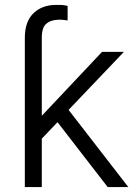

<svg xmlns="http://www.w3.org/2000/svg" viewBox="-20 -759 558 781"><path d="M150 -195V2H81V-605Q81 -671 116 -705Q151 -739 208 -739H231Q247 -737 255 -735V-676Q241 -678 237 -678Q232 -679 222 -679Q188 -679 169 -663Q150 -648 150 -605V-289H151L395 -548H484L259 -312L502 2H418L214 -262Z"/></svg>

Font: Sinter Normal
Style: Regular
Weight: 350
Foundry: Adobe & rsms
Version: Version 1.000